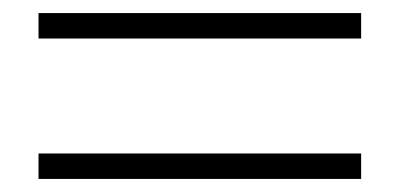

<svg xmlns="http://www.w3.org/2000/svg" viewBox="-20 -505 611 294"><path d="M533 -231H39V-270H533ZM533 -446H39V-485H533Z"/></svg>

Font: Noto Serif JP ExtraLight
Style: Regular
Weight: 200
Designer: Ryoko NISHIZUKA  (kana & ideographs); Frank Grießhammer (Latin, Greek & Cyrillic); Wenlong ZHANG  (bopomofo); Sandoll Co
Foundry: Adobe
Version: Version 2.002-H1;hotconv 1.1.0;makeotfexe 2.6.0